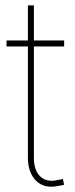

<svg xmlns="http://www.w3.org/2000/svg" viewBox="-20 -694 279 719"><path d="M220.2 -542.5V-520H4.4V-542.5ZM84.5 -673.8H106.9V-103.5Q106.9 -55.7 130.9 -33Q154.8 -10.3 196.3 -20Q201.2 -20.5 206.1 -21.7Q210.9 -22.9 215.3 -23.9L220.2 -2Q215.3 -1 210.2 0.2Q205.1 1.5 199.7 2Q146 13.7 115.2 -17.1Q84.5 -47.9 84.5 -103.5Z"/></svg>

Font: Inter 16pt Thin
Style: Regular
Weight: 250
Version: Version 4.001;git-66647c0bb